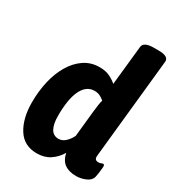

<svg xmlns="http://www.w3.org/2000/svg" viewBox="-183 -860 886 975"><g transform="rotate(30 260.0 -373.0)"><path d="M183 8Q108 8 70.5 -51.5Q33 -111 33 -205Q33 -270 46.5 -328.5Q60 -387 87 -432.5Q114 -478 153 -504.5Q192 -531 243 -531Q278 -531 302.5 -519Q327 -507 344 -492L368 -722Q371 -754 431 -754H459Q519 -754 516 -721L456 -138Q454 -122 459.5 -115.5Q465 -109 477 -109Q486 -109 492.5 -112Q499 -115 503 -115Q513 -115 510 -94Q509 -84 507.5 -70.5Q506 -57 502 -38Q496 -15 468.5 -3.5Q441 8 414 8Q372 8 346.5 -10Q321 -28 312 -69Q292 -35 260 -13.5Q228 8 183 8ZM242 -111Q264 -111 282 -128Q300 -145 311 -168L326 -315Q329 -342 331.5 -359.5Q334 -377 338 -390Q327 -400 313 -407Q299 -414 280 -414Q233 -414 207.5 -362.5Q182 -311 182 -211Q182 -164 196.5 -137.5Q211 -111 242 -111Z"/></g></svg>

Font: Asap Semi Condensed Semi Condensed Regular
Style: Bold Italic
Weight: 700
Width: 4
Italic angle: -6°
Designer: Pablo Cosgaya
Foundry: Omnibus-Type
Version: Version 3.001; ttfautohint (v1.8.4.7-5d5b)